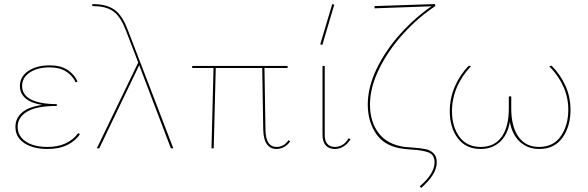

<svg xmlns="http://www.w3.org/2000/svg" viewBox="-20 -731 2899 946"><path d="M374 -70Q353 -38 313 -17.5Q273 3 215 3Q143 3 99.5 -26Q56 -55 56 -106Q56 -148 88.5 -176.5Q121 -205 189 -214Q135 -222 106.5 -246Q78 -270 78 -307Q78 -353 119 -381Q160 -409 225 -409Q279 -409 313 -386.5Q347 -364 362 -329L353 -325Q338 -358 306 -378.5Q274 -399 225 -399Q165 -399 127 -374Q89 -349 89 -307Q89 -263 133.5 -240.5Q178 -218 260 -218V-209Q160 -209 113.5 -181Q67 -153 67 -106Q67 -61 106.5 -34Q146 -7 214 -7Q267 -7 305 -25.5Q343 -44 365 -75Z M834 0H822L667 -407L666 -410L469 0H457L661 -423L601 -579Q576 -645 543.5 -671Q511 -697 459 -700L435 -701V-711L459 -710Q516 -706 550 -678.5Q584 -651 610 -583Z M1410 -35Q1398 -17 1380 -7Q1362 3 1342 3Q1312 3 1295 -20.5Q1278 -44 1277 -92L1272 -396H1043L1033 0H1022L1032 -396H927V-406H1397V-396H1283L1288 -92Q1289 -7 1343 -7Q1360 -7 1375 -15Q1390 -23 1401 -40Z M1569 -72V-406H1580V-72Q1578 -7 1631 -7Q1650 -7 1667.5 -17.5Q1685 -28 1698 -50L1707 -45Q1694 -23 1673.5 -10Q1653 3 1630 3Q1600 3 1584 -16Q1568 -35 1569 -72ZM1558 -513 1617 -711 1627 -708 1568 -509Z M2012 -4Q2052 -1 2075.5 3.5Q2099 8 2115.5 23.5Q2132 39 2132 69Q2132 128 2055 195L2048 187Q2121 125 2121 69Q2121 32 2092.5 20.5Q2064 9 2008 6L1974 3Q1879 -7 1835.5 -68.5Q1792 -130 1792 -216Q1792 -301 1835.5 -391.5Q1879 -482 1951 -562.5Q2023 -643 2106 -700L1826 -690L1825 -701L2123 -711L2125 -701Q2040 -645 1966.5 -564Q1893 -483 1848 -391.5Q1803 -300 1803 -216Q1803 -130 1846.5 -74Q1890 -18 1975 -7Z M2791 -189Q2791 -109 2751.5 -53Q2712 3 2637 3Q2581 3 2542.5 -31.5Q2504 -66 2492 -131Q2481 -66 2443 -31.5Q2405 3 2348 3Q2275 3 2235.5 -50Q2196 -103 2196 -183Q2196 -246 2220.5 -303.5Q2245 -361 2289 -407L2301 -405Q2255 -357 2231 -300.5Q2207 -244 2207 -183Q2207 -107 2243.5 -57Q2280 -7 2349 -7Q2416 -7 2451.5 -56.5Q2487 -106 2487 -197V-256H2499V-197Q2499 -107 2534.5 -57Q2570 -7 2636 -7Q2707 -7 2743.5 -60.5Q2780 -114 2780 -191Q2780 -308 2686 -405L2698 -407Q2741 -364 2766 -308.5Q2791 -253 2791 -189Z"/></svg>

Font: Ysabeau Hairline
Style: Regular
Weight: 100
Designer: Christian Thalmann (Catharsis Fonts)
Version: Version 0.003